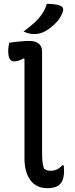

<svg xmlns="http://www.w3.org/2000/svg" viewBox="-20 -974 390 1004"><path d="M28 -750Q38 -752 49 -753.5Q60 -755 71 -756Q82 -757 93 -758Q104 -759 114 -759.5Q124 -760 133 -760Q154 -760 168.5 -754Q183 -748 191.5 -736Q200 -724 200 -705V-180Q200 -149 202 -129Q204 -109 210 -93Q217 -86 225.5 -83.5Q234 -81 246 -81Q258 -81 268.5 -84.5Q279 -88 288.5 -94.5Q298 -101 306 -110H312Q314 -104 314.5 -96.5Q315 -89 315 -78Q315 -64 312.5 -51Q310 -38 305.5 -28Q301 -18 294 -12Q288 -4 277 1Q266 6 254 8Q242 10 228 10Q197 10 174.5 -1.5Q152 -13 137 -34.5Q122 -56 115 -84Q108 -112 108 -146V-665L104 -669Q98 -665 88.5 -661Q79 -657 69.5 -655Q60 -653 52 -653Q39 -653 31 -666Q23 -679 23 -709Q23 -721 25 -732Q27 -743 28 -750ZM225 -954Q240 -954 252.5 -953Q265 -952 275 -950Q285 -948 295 -944Q307 -940 309.5 -930.5Q312 -921 308 -911Q302 -895 293 -880.5Q284 -866 271.5 -853.5Q259 -841 244.5 -829.5Q230 -818 213 -809Q200 -802 186.5 -799Q173 -796 157 -796Q148 -796 139 -797.5Q130 -799 121 -802Q112 -805 103 -809Q134 -832 158.5 -854Q183 -876 200 -901Q217 -926 225 -954Z"/></svg>

Font: Code D Ace
Style: Regular
Weight: 400
Version: Version 1.085; ttfautohint (v1.8.4.7-5d5b);Nerd Fonts 3.0.2